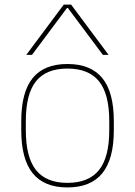

<svg xmlns="http://www.w3.org/2000/svg" viewBox="-20 -810 590 840"><path d="M275 10Q173 10 123 -52Q73 -114 73 -240V-280Q73 -407 123 -468.5Q173 -530 275 -530Q377 -530 427.5 -468.5Q478 -407 478 -280V-240Q478 -114 427.5 -52Q377 10 275 10ZM275 -10Q368 -10 413 -66Q458 -122 458 -240V-280Q458 -399 413 -454.5Q368 -510 275 -510Q182 -510 137.5 -454.5Q93 -399 93 -280V-240Q93 -122 137.5 -66Q182 -10 275 -10ZM95 -570 259 -790H291L455 -570H430L277 -775H273L120 -570Z"/></svg>

Font: M PLUS Code Latin SemiExpanded Thin
Style: Regular
Weight: 250
Width: 6
Designer: Coji Morishita
Foundry: UNDERFOREST DESIGN
Version: Version 1.002; ttfautohint (v1.8.3)